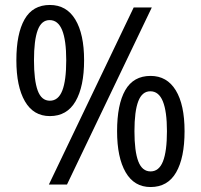

<svg xmlns="http://www.w3.org/2000/svg" viewBox="-20 -744 810 774"><path d="M181 -724Q248 -724 283.5 -665.5Q319 -607 319 -501Q319 -395 284.5 -335.5Q250 -276 181 -276Q115 -276 80.5 -335.5Q46 -395 46 -501Q46 -608 79 -666Q112 -724 181 -724ZM180 -663Q147 -663 132 -622.5Q117 -582 117 -501Q117 -420 132 -379Q147 -338 181 -338Q215 -338 231 -378.5Q247 -419 247 -501Q247 -582 230.5 -622.5Q214 -663 180 -663ZM592 -714 250 0H177L519 -714ZM587 -438Q653 -438 688.5 -380Q724 -322 724 -215Q724 -108 690 -49Q656 10 587 10Q521 10 486.5 -49.5Q452 -109 452 -215Q452 -323 485 -380.5Q518 -438 587 -438ZM586 -376Q553 -376 537.5 -336Q522 -296 522 -215Q522 -134 537.5 -93.5Q553 -53 587 -53Q621 -53 637 -93.5Q653 -134 653 -215Q653 -295 636.5 -335.5Q620 -376 586 -376Z"/></svg>

Font: Noto Sans Khmer SemiCondensed
Style: Regular
Weight: 400
Width: 4
Designer: Danh Hong and the Monotype Design Team
Foundry: Monotype Imaging Inc.
Version: Version 2.004